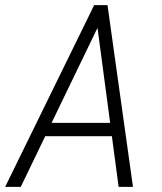

<svg xmlns="http://www.w3.org/2000/svg" viewBox="-25 -731 632 751"><path d="M412.6 -198.2H151.9L56.2 0H-4.9L343.3 -710.9H395.5L495.1 0H439ZM176.8 -250.5H405.8L356.4 -622.1Z"/></svg>

Font: TypoPRO Roboto Mono
Style: Italic
Weight: 300
Designer: Google
Version: Version 2.000986; 2015; ttfautohint (v1.3)